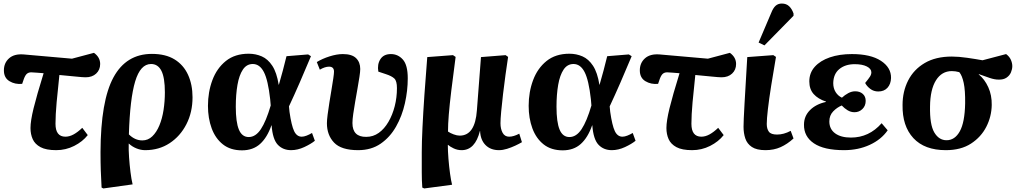

<svg xmlns="http://www.w3.org/2000/svg" viewBox="-20 -833 5757 1083"><path d="M297 14Q240 14 208.5 -3Q177 -20 164.5 -48Q152 -76 152 -111Q152 -151 169.5 -222.5Q187 -294 226 -420Q206 -422 188.5 -423Q171 -424 156 -425Q142 -425 132.5 -417.5Q123 -410 115 -389L105 -360Q65 -356 33.5 -375Q2 -394 2 -436Q2 -478 31 -504Q60 -530 113 -526L386 -502L510 -535Q545 -510 545 -472Q545 -439 522.5 -418Q500 -397 463 -397Q447 -397 409 -401Q371 -405 315 -410Q306 -329 299.5 -256.5Q293 -184 293 -135Q293 -62 349 -62Q372 -62 395.5 -75Q419 -88 444 -112L475 -71Q446 -34 398.5 -10Q351 14 297 14Z M563 230 553 225Q550 173 548.5 128.5Q547 84 547 24Q548 -264 620 -396.5Q692 -529 837 -529Q914 -529 964.5 -498Q1015 -467 1040.5 -411.5Q1066 -356 1066 -284Q1066 -200 1031.5 -132.5Q997 -65 937 -25.5Q877 14 799 14Q774 14 749.5 4Q725 -6 707 -23H706Q705 12 708 54.5Q711 97 716 137.5Q721 178 728 207ZM783 -41Q815 -41 839 -64Q863 -87 879 -125.5Q895 -164 902.5 -212.5Q910 -261 910 -312Q910 -395 890.5 -433.5Q871 -472 832 -472Q772 -472 742.5 -374Q713 -276 707 -75Q741 -41 783 -41Z M1345 15Q1280 15 1237.5 -18.5Q1195 -52 1174 -109Q1153 -166 1153 -236Q1153 -314 1178 -381Q1203 -448 1254 -489Q1305 -530 1383 -530Q1422 -530 1456.5 -515Q1491 -500 1516 -462Q1541 -424 1552 -355H1553Q1565 -397 1575.5 -435.5Q1586 -474 1596 -516L1718 -526L1734 -516Q1701 -437 1670.5 -367Q1640 -297 1610 -233L1613 -202Q1624 -125 1639 -93.5Q1654 -62 1682 -62Q1694 -62 1709.5 -68Q1725 -74 1740 -83L1756 -39Q1734 -21 1696.5 -3.5Q1659 14 1622 14Q1576 14 1547 -16.5Q1518 -47 1512 -126H1511Q1487 -57 1447 -21Q1407 15 1345 15ZM1383 -60Q1422 -60 1451.5 -104.5Q1481 -149 1507 -238L1504 -273Q1492 -381 1468.5 -426.5Q1445 -472 1406 -472Q1371 -472 1350 -440.5Q1329 -409 1319.5 -354.5Q1310 -300 1310 -231Q1310 -144 1327.5 -102Q1345 -60 1383 -60Z M2000 14Q1905 14 1864.5 -28.5Q1824 -71 1824 -138Q1824 -155 1828 -186.5Q1832 -218 1838 -255Q1844 -292 1850 -328Q1856 -364 1860 -391Q1864 -418 1864 -429Q1864 -457 1836 -457Q1813 -457 1784 -440L1767 -483Q1798 -502 1839 -515Q1880 -528 1914 -528Q1965 -528 1988.5 -505Q2012 -482 2012 -444Q2012 -429 2007.5 -399.5Q2003 -370 1996.5 -333.5Q1990 -297 1983.5 -259.5Q1977 -222 1972.5 -190.5Q1968 -159 1968 -139Q1968 -60 2046 -61Q2085 -61 2116.5 -83.5Q2148 -106 2171 -145.5Q2194 -185 2206.5 -234Q2219 -283 2219 -336Q2219 -376 2204.5 -390Q2190 -404 2156 -415L2114 -429Q2107 -470 2125.5 -499Q2144 -528 2185 -528Q2225 -528 2252.5 -497Q2280 -466 2280 -391Q2280 -322 2264 -250.5Q2248 -179 2214 -119Q2180 -59 2127 -22.5Q2074 14 2000 14Z M2373 230 2362 225Q2359 185 2359 138.5Q2359 92 2359 25Q2359 -30 2363 -113.5Q2367 -197 2374 -298.5Q2381 -400 2390 -511L2535 -522L2550 -512Q2535 -400 2525.5 -321Q2516 -242 2511.5 -187Q2507 -132 2507 -91Q2520 -82 2539 -75Q2558 -68 2573 -68Q2660 -68 2670 -211L2693 -511L2832 -522L2846 -512Q2839 -467 2831.5 -412Q2824 -357 2817.5 -302.5Q2811 -248 2807 -204Q2803 -160 2803 -138Q2803 -106 2815 -84Q2827 -62 2852 -62Q2877 -62 2909 -79L2924 -31Q2909 -22 2886.5 -11.5Q2864 -1 2840 6.5Q2816 14 2795 14Q2747 14 2718.5 -15Q2690 -44 2688 -94H2687Q2660 14 2584 14Q2560 14 2539 4Q2518 -6 2507 -16H2506Q2506 18 2509.5 62Q2513 106 2518.5 146Q2524 186 2530 209Z M3154 15Q3089 15 3046.5 -18.5Q3004 -52 2983 -109Q2962 -166 2962 -236Q2962 -314 2987 -381Q3012 -448 3063 -489Q3114 -530 3192 -530Q3231 -530 3265.5 -515Q3300 -500 3325 -462Q3350 -424 3361 -355H3362Q3374 -397 3384.5 -435.5Q3395 -474 3405 -516L3527 -526L3543 -516Q3510 -437 3479.5 -367Q3449 -297 3419 -233L3422 -202Q3433 -125 3448 -93.5Q3463 -62 3491 -62Q3503 -62 3518.5 -68Q3534 -74 3549 -83L3565 -39Q3543 -21 3505.5 -3.5Q3468 14 3431 14Q3385 14 3356 -16.5Q3327 -47 3321 -126H3320Q3296 -57 3256 -21Q3216 15 3154 15ZM3192 -60Q3231 -60 3260.5 -104.5Q3290 -149 3316 -238L3313 -273Q3301 -381 3277.5 -426.5Q3254 -472 3215 -472Q3180 -472 3159 -440.5Q3138 -409 3128.5 -354.5Q3119 -300 3119 -231Q3119 -144 3136.5 -102Q3154 -60 3192 -60Z M3884 14Q3827 14 3795.5 -3Q3764 -20 3751.5 -48Q3739 -76 3739 -111Q3739 -151 3756.5 -222.5Q3774 -294 3813 -420Q3793 -422 3775.5 -423Q3758 -424 3743 -425Q3729 -425 3719.5 -417.5Q3710 -410 3702 -389L3692 -360Q3652 -356 3620.5 -375Q3589 -394 3589 -436Q3589 -478 3618 -504Q3647 -530 3700 -526L3973 -502L4097 -535Q4132 -510 4132 -472Q4132 -439 4109.5 -418Q4087 -397 4050 -397Q4034 -397 3996 -401Q3958 -405 3902 -410Q3893 -329 3886.5 -256.5Q3880 -184 3880 -135Q3880 -62 3936 -62Q3959 -62 3982.5 -75Q4006 -88 4031 -112L4062 -71Q4033 -34 3985.5 -10Q3938 14 3884 14Z M4298 14Q4248 14 4221 -4Q4194 -22 4184 -52Q4174 -82 4174 -118Q4174 -149 4179.5 -246Q4185 -343 4195 -511L4342 -522L4357 -512Q4342 -426 4330 -350Q4318 -274 4311.5 -218Q4305 -162 4305 -134Q4305 -106 4317 -90Q4329 -74 4363 -74Q4401 -74 4440 -95L4456 -52Q4421 -20 4383 -3Q4345 14 4298 14ZM4292 -577 4259 -593 4330 -760Q4341 -788 4355 -800.5Q4369 -813 4390 -813Q4415 -813 4431 -798Q4447 -783 4456 -757V-744Z M4741 14Q4628 14 4571 -24.5Q4514 -63 4515 -130Q4515 -178 4549 -212Q4583 -246 4639 -258V-260Q4594 -275 4569.5 -302.5Q4545 -330 4545 -374Q4545 -422 4576 -456.5Q4607 -491 4661 -509.5Q4715 -528 4785 -528Q4891 -528 4949 -490Q5007 -452 5006 -393Q5005 -359 4986 -338Q4967 -317 4934 -317Q4908 -317 4888.5 -332Q4869 -347 4860 -365Q4879 -388 4887 -400.5Q4895 -413 4895 -425Q4895 -445 4869.5 -458Q4844 -471 4801 -471Q4748 -471 4714.5 -443.5Q4681 -416 4680 -364Q4680 -335 4693.5 -313.5Q4707 -292 4729 -282Q4745 -297 4764.5 -307.5Q4784 -318 4804 -318Q4830 -318 4846.5 -303.5Q4863 -289 4863 -264Q4863 -236 4844.5 -218Q4826 -200 4800 -200Q4779 -200 4761 -211Q4743 -222 4728 -238Q4701 -227 4679.5 -204.5Q4658 -182 4658 -148Q4658 -105 4690.5 -81Q4723 -57 4780 -57Q4882 -57 4953 -138L4987 -98Q4951 -46 4886 -16Q4821 14 4741 14Z M5315 14Q5195 14 5132 -54Q5069 -122 5071 -241Q5071 -317 5102.5 -379Q5134 -441 5196 -477.5Q5258 -514 5349 -514Q5387 -514 5435.5 -507Q5484 -500 5522 -493L5655 -528Q5674 -514 5682 -495.5Q5690 -477 5690 -460Q5690 -443 5682.5 -425Q5675 -407 5657.5 -395Q5640 -383 5612 -384Q5590 -384 5562 -393.5Q5534 -403 5501 -415V-413Q5534 -386 5554.5 -341Q5575 -296 5574 -241Q5573 -176 5543.5 -118Q5514 -60 5457 -23Q5400 14 5315 14ZM5319 -42Q5366 -42 5394 -92.5Q5422 -143 5424 -250Q5425 -323 5416 -365Q5407 -407 5391 -426Q5369 -432 5349 -432Q5292 -432 5259.5 -380Q5227 -328 5226 -233Q5224 -130 5250 -86Q5276 -42 5319 -42Z"/></svg>

Font: Literata 36pt
Style: Bold Italic
Weight: 700
Italic angle: -2°
Designer: Latin by Veronika Burian and Jose Scaglione. Greek by Irene Vlachou. Cyrillic by Vera Evstafieva
Foundry: TypeTogether
Version: Version 3.002